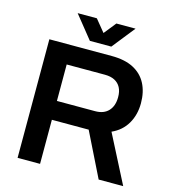

<svg xmlns="http://www.w3.org/2000/svg" viewBox="-125 -970 966 1073"><g transform="rotate(15 358.5 -434.0)"><path d="M76 0V-686H437Q513 -686 563 -660Q613 -634 638 -586Q663 -538 663 -473Q663 -406 633 -354.5Q603 -303 545 -277L687 0H545L419 -255H206V0ZM206 -364H427Q477 -364 504 -393Q531 -422 531 -473Q531 -506 519 -528.5Q507 -551 484 -563Q461 -575 427 -575H206ZM191 -868H302L387 -764L331 -763L415 -868H526L421 -736H297Z"/></g></svg>

Font: Archivo SemiBold SemiBold
Style: Regular
Weight: 600
Version: Version 2.001